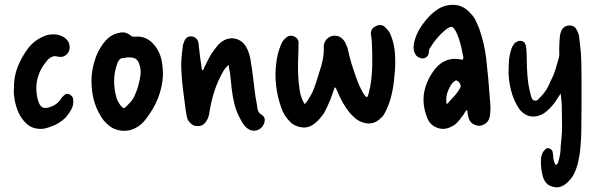

<svg xmlns="http://www.w3.org/2000/svg" viewBox="-20 -535 2481 800"><path d="M38 -164Q37 -214 53.5 -256Q70 -298 98 -335Q126 -371 173 -388Q192 -393 211 -391.5Q230 -390 248 -379Q256 -373 261.5 -366Q267 -359 269 -350Q274 -325 259 -309.5Q244 -294 221 -299Q208 -303 198 -299Q188 -295 179 -286Q115 -213 137 -122Q144 -93 159 -87Q174 -81 201 -94Q220 -103 233 -121Q235 -126 238 -129Q241 -132 245 -136Q255 -148 269 -142Q285 -134 285 -119Q287 -97 277.5 -79.5Q268 -62 254 -46Q235 -27 212.5 -16Q190 -5 164 1Q142 4 122.5 -1.5Q103 -7 87 -23Q67 -43 56.5 -67.5Q46 -92 41 -119Q39 -130 38 -142Q37 -154 38 -164Z M659 -221Q654 -123 587 -38Q575 -22 559 -10.5Q543 1 523 7Q484 16 448 -2Q435 -10 423 -21.5Q411 -33 403 -46Q377 -87 368 -130.5Q359 -174 362 -220Q366 -261 380 -298.5Q394 -336 421 -367Q444 -392 476 -398Q491 -402 503 -398.5Q515 -395 526 -386Q529 -383 533 -382.5Q537 -382 542 -382Q569 -385 590.5 -374Q612 -363 628 -341Q646 -316 652.5 -287.5Q659 -259 659 -221ZM517 -296Q506 -296 494 -293Q484 -293 479 -288Q474 -283 470 -274Q456 -237 455.5 -200Q455 -163 466 -125Q472 -109 485 -92Q492 -85 495.5 -84.5Q499 -84 506 -91Q515 -100 523.5 -109.5Q532 -119 538 -130Q543 -142 548.5 -155Q554 -168 557 -181Q562 -200 565 -219.5Q568 -239 563 -259Q558 -280 548 -288Q538 -296 517 -296Z M933 -265Q915 -249 907 -232Q886 -195 873 -154Q860 -113 853 -70Q852 -60 849 -50Q846 -40 841 -32Q826 -7 801 -10Q788 -10 779 -17Q770 -24 763 -35Q759 -44 757.5 -54Q756 -64 754 -74Q749 -114 743.5 -154.5Q738 -195 736 -235Q734 -262 736 -289Q738 -316 742 -343Q742 -348 744 -352.5Q746 -357 747 -361Q756 -386 780 -383Q790 -382 798 -374Q806 -366 807 -355Q810 -331 812.5 -308Q815 -285 819 -262Q820 -258 820 -252.5Q820 -247 823 -242Q828 -244 829 -247.5Q830 -251 831 -254Q841 -274 851 -293.5Q861 -313 874 -329Q880 -337 886 -344.5Q892 -352 900 -358Q926 -379 956 -374.5Q986 -370 1005 -341Q1014 -325 1019 -307.5Q1024 -290 1026 -272Q1031 -242 1034.5 -211.5Q1038 -181 1042 -151Q1044 -133 1047.5 -115.5Q1051 -98 1053 -80Q1055 -73 1058 -68Q1061 -63 1068 -58Q1089 -47 1081 -23Q1072 2 1050 8Q1028 14 1008 -2Q999 -10 993 -19Q987 -28 982 -38Q966 -67 958 -97Q950 -127 946 -160Q943 -183 941 -207Q939 -231 934 -254Q934 -256 933.5 -258.5Q933 -261 933 -265Z M1249 -101Q1260 -112 1267 -124.5Q1274 -137 1281 -149Q1291 -171 1297.5 -192.5Q1304 -214 1311 -236Q1320 -261 1325 -287Q1330 -313 1329 -340Q1329 -357 1339 -369Q1349 -381 1363 -385Q1396 -392 1416 -362Q1423 -349 1428 -335Q1431 -321 1435 -305.5Q1439 -290 1443 -275Q1453 -243 1464.5 -210.5Q1476 -178 1492 -149Q1496 -144 1499 -138.5Q1502 -133 1509 -130Q1514 -135 1516 -146Q1524 -175 1527 -203Q1530 -231 1531 -260Q1531 -282 1531 -303Q1531 -324 1530 -344Q1530 -355 1529 -364Q1528 -373 1527 -383Q1523 -396 1527.5 -408Q1532 -420 1548 -427Q1572 -438 1590 -416Q1601 -406 1608 -389Q1622 -355 1625 -319Q1628 -283 1626 -247Q1624 -222 1621.5 -198Q1619 -174 1614 -151Q1610 -131 1603.5 -111.5Q1597 -92 1588 -73Q1584 -66 1580 -58.5Q1576 -51 1570 -46Q1531 -4 1477 -31Q1466 -36 1456.5 -45.5Q1447 -55 1438 -64Q1406 -103 1386 -154Q1384 -157 1382 -162.5Q1380 -168 1375 -172Q1366 -145 1357 -121Q1350 -105 1343.5 -90.5Q1337 -76 1329 -62Q1321 -51 1312.5 -41Q1304 -31 1293 -22Q1267 0 1236.5 -4.5Q1206 -9 1188 -28Q1162 -55 1152 -86Q1136 -131 1130.5 -178Q1125 -225 1131 -272Q1133 -290 1137.5 -309Q1142 -328 1149 -344Q1152 -353 1157 -361.5Q1162 -370 1170 -376Q1186 -392 1206 -383Q1226 -374 1224 -352Q1224 -333 1223 -314Q1222 -295 1222 -275Q1221 -247 1222.5 -219Q1224 -191 1228 -163Q1230 -147 1235 -132Q1240 -117 1249 -101Z M1926 -77Q1919 -72 1915.5 -64.5Q1912 -57 1907 -52Q1897 -37 1885 -24.5Q1873 -12 1856 -5Q1828 8 1799.5 -3.5Q1771 -15 1760 -44Q1738 -100 1747.5 -151Q1757 -202 1793 -248Q1813 -273 1840.5 -283.5Q1868 -294 1901 -287Q1903 -287 1904.5 -286.5Q1906 -286 1908 -286Q1912 -294 1910 -300.5Q1908 -307 1907 -314Q1903 -336 1897.5 -356Q1892 -376 1884 -395Q1872 -421 1862.5 -423Q1853 -425 1832 -407Q1799 -379 1775 -340Q1767 -330 1767 -320Q1767 -298 1746 -292Q1739 -290 1729 -294Q1719 -298 1713 -305Q1700 -325 1704 -349Q1708 -372 1717 -392.5Q1726 -413 1739 -431Q1753 -451 1769 -467.5Q1785 -484 1805 -497Q1837 -517 1874.5 -514.5Q1912 -512 1941 -479Q1954 -466 1961.5 -450.5Q1969 -435 1976 -418Q1987 -387 1994.5 -355Q2002 -323 2006 -290Q2011 -245 2015 -201Q2019 -157 2022 -112Q2025 -86 2022 -59Q2020 -29 1997 -16.5Q1974 -4 1949 -20Q1939 -27 1935 -37Q1931 -47 1929 -58Q1928 -63 1928 -67.5Q1928 -72 1926 -77ZM1841 -100Q1857 -117 1872 -133.5Q1887 -150 1898 -170Q1901 -176 1897.5 -184.5Q1894 -193 1887 -197Q1880 -202 1876.5 -198.5Q1873 -195 1868 -193Q1867 -191 1865 -189Q1863 -187 1862 -185Q1849 -166 1843 -145.5Q1837 -125 1841 -100Z M2316 -145Q2307 -132 2299.5 -120Q2292 -108 2283 -97Q2272 -84 2259.5 -73Q2247 -62 2231 -55Q2193 -41 2163 -62Q2150 -71 2141.5 -84Q2133 -97 2126 -112Q2113 -140 2106.5 -170.5Q2100 -201 2099 -232Q2099 -255 2100.5 -279Q2102 -303 2109 -325Q2113 -341 2124 -355Q2130 -360 2137.5 -363Q2145 -366 2154 -364Q2170 -360 2172 -340Q2174 -327 2174 -313.5Q2174 -300 2175 -286Q2175 -250 2178 -215Q2181 -180 2190 -145Q2192 -137 2195 -127.5Q2198 -118 2207 -116Q2216 -114 2222 -120.5Q2228 -127 2234 -133Q2248 -147 2257.5 -163Q2267 -179 2274 -197Q2287 -221 2294.5 -246Q2302 -271 2309 -296Q2311 -305 2310.5 -314Q2310 -323 2310 -332Q2310 -346 2311 -359.5Q2312 -373 2313 -386Q2316 -403 2322 -413Q2335 -430 2355 -429Q2375 -428 2384 -409Q2391 -396 2393 -382.5Q2395 -369 2396 -355Q2401 -319 2402 -282Q2403 -245 2403 -208Q2403 -152 2403 -94.5Q2403 -37 2402 19Q2401 51 2398 83.5Q2395 116 2387 148Q2381 171 2370.5 191.5Q2360 212 2340 229Q2327 240 2312 244Q2297 248 2280 242Q2262 237 2252.5 223Q2243 209 2240 193Q2231 155 2235 119Q2237 111 2240 103.5Q2243 96 2249 91Q2252 86 2257.5 83.5Q2263 81 2268 83Q2282 88 2283 100Q2283 103 2284 107Q2285 111 2285 115Q2285 135 2295 152Q2301 151 2303 147.5Q2305 144 2306 140Q2311 124 2313.5 108.5Q2316 93 2316 77Q2318 56 2320 34.5Q2322 13 2322 -8Q2321 -42 2321 -76.5Q2321 -111 2316 -145Z"/></svg>

Font: Delicious Handrawn
Style: Regular
Weight: 400
Designer: Agung Rohmat
Foundry: Agung Rohmat
Version: Version 1.002; ttfautohint (v1.8.4.7-5d5b);gftools[0.9.27]